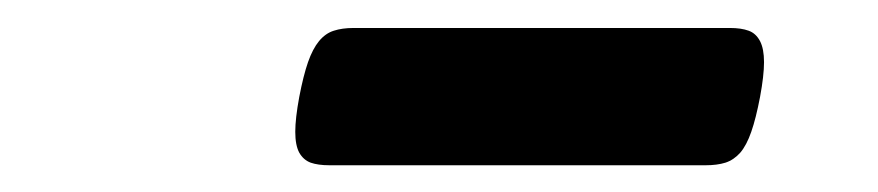

<svg xmlns="http://www.w3.org/2000/svg" viewBox="-20 -643 640 140"><path d="M512.2 -622.6Q520.5 -622.6 525.9 -620.6Q531.2 -618.7 534.2 -613Q537.1 -607.4 537.1 -597.7Q537.1 -587.9 534.2 -572.3Q531.2 -556.6 527.8 -546.9Q524.4 -537.1 519.8 -531.7Q515.1 -526.4 509 -524.4Q502.9 -522.5 494.6 -522.5H220.2Q211.9 -522.5 206.5 -524.4Q201.2 -526.4 198.2 -531.7Q195.3 -537.1 195.3 -546.9Q195.3 -556.6 198.2 -572.3Q201.2 -587.9 204.6 -597.7Q208 -607.4 212.6 -613Q217.3 -618.7 223.4 -620.6Q229.5 -622.6 237.8 -622.6Z"/></svg>

Font: Courier Prime
Style: Bold Italic
Weight: 700
Monospace: yes
Designer: Alan Dague-Greene
Foundry: Quote-Unquote Apps
Version: Version 1.202